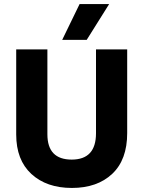

<svg xmlns="http://www.w3.org/2000/svg" viewBox="-20 -918 708 948"><path d="M408 -721H287L373 -898H519ZM608 -261Q608 -129 534 -59.5Q460 10 335 10Q210 10 135 -59Q60 -128 60 -254V-674H214V-255Q214 -130 334 -130Q454 -130 454 -260V-674H608Z"/></svg>

Font: Hind Kochi
Style: Bold
Weight: 700
Designer: Dhruvi Tolia
Foundry: Indian Type Foundry
Version: Version 0.702;PS 1.0;hotconv 1.0.81;makeotf.lib2.5.63406